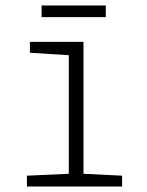

<svg xmlns="http://www.w3.org/2000/svg" viewBox="-20 -686 540 706"><path d="M79 0V-40L233 -47V-483L90 -492V-532H287V-47L429 -40V0ZM133 -623V-666H369V-623Z"/></svg>

Font: Noto Sans Mono ExtraCondensed Light
Style: Regular
Weight: 300
Width: 2
Designer: Monotype Design Team
Foundry: Monotype Imaging Inc.
Version: Version 2.014; ttfautohint (v1.8.4.7-5d5b)